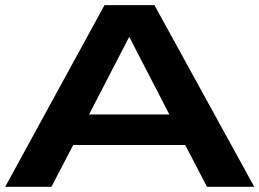

<svg xmlns="http://www.w3.org/2000/svg" viewBox="-20 -720 1000 740"><path d="M478 -578.1 323.2 -278.8H632.8ZM0 0 382.8 -700.2H575.2L960 0H777.8L693.8 -161.1H262.2L178.2 0Z"/></svg>

Font: Messapia Bold
Style: Regular
Weight: 400
Designer: Luca Marsano
Foundry: Collletttivo
Version: Version 1.000;FEAKit 1.0